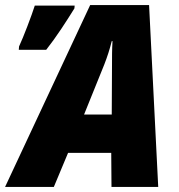

<svg xmlns="http://www.w3.org/2000/svg" viewBox="-46 -736 705 756"><path d="M-26 0H166L222 -134H392L393 0H577L541 -716H309ZM28 -540H136C177 -592 216 -653 247 -703L248 -714H91C79 -676 46 -589 29 -553ZM285 -285 365 -483C377 -514 386 -542 394 -574H397C395 -542 395 -511 395 -479L394 -285Z"/></svg>

Font: Noto Sans UI SemiCondensed Black
Style: Italic
Weight: 900
Width: 4
Italic angle: -372°
Designer: Monotype Design Team
Foundry: Monotype Imaging Inc.
Version: Version 1.901